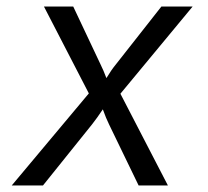

<svg xmlns="http://www.w3.org/2000/svg" viewBox="-20 -570 640 590"><path d="M16 0 253 -283 115 -550H205L289 -372Q298 -354 307 -330Q322 -355 336 -372L476 -550H572L350 -282L496 0H406L315 -188Q306 -206 296 -234Q278 -207 263 -188L112 0Z"/></svg>

Font: JetBrains Mono Semi Light
Style: Italic
Weight: 350
Italic angle: -9°
Monospace: yes
Designer: Philipp Nurullin, Konstantin Bulenkov
Foundry: JetBrains
Version: 2.002